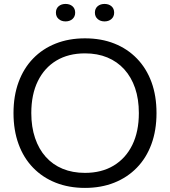

<svg xmlns="http://www.w3.org/2000/svg" viewBox="-20 -928 847 957"><path d="M403.6 8.6Q323.1 8.6 257.6 -17.4Q192.1 -43.3 144.8 -92.2Q97.4 -141.1 72.4 -210.1Q47.3 -279 47.3 -364.3Q47.3 -450.3 72.7 -519.1Q98.1 -587.9 145.1 -636.4Q192.1 -685 257.6 -710.9Q323.1 -736.9 403.6 -736.9Q484.7 -736.9 550 -710.9Q615.3 -685 662.6 -636.1Q710 -587.1 735.1 -518.7Q760.1 -450.3 760.1 -364.3Q760.1 -278.3 734.7 -209.4Q709.3 -140.4 661.9 -91.9Q614.6 -43.3 549.3 -17.4Q484 8.6 403.6 8.6ZM403.6 -66.3Q486.4 -66.3 546.6 -102.6Q606.9 -139 639.5 -205.6Q672.1 -272.3 672.1 -364.3Q672.1 -434 653.4 -488.8Q634.6 -543.6 599.5 -582.4Q564.4 -621.1 515 -641.6Q465.6 -662 403.6 -662Q321 -662 261.1 -626.1Q201.3 -590.3 168.6 -523.6Q136 -457 136 -364.3Q136 -295.3 154.8 -239.9Q173.6 -184.4 208.3 -145.8Q243 -107.1 292.3 -86.7Q341.6 -66.3 403.6 -66.3ZM501.1 -821.3Q480.1 -821.3 466.6 -833.3Q453 -845.3 453 -864.9Q453 -885.1 466.5 -896.8Q480.1 -908.4 501.1 -908.4Q522.1 -908.4 535.6 -896.8Q549 -885.1 549 -864.9Q549 -845.3 535.5 -833.3Q522.1 -821.3 501.1 -821.3ZM306.8 -821.3Q285.9 -821.3 272.3 -833.3Q258.7 -845.3 258.7 -864.9Q258.7 -885.1 272.2 -896.8Q285.8 -908.4 306.8 -908.4Q327.9 -908.4 341.3 -896.8Q354.7 -885.1 354.7 -864.9Q354.7 -845.3 341.2 -833.3Q327.8 -821.3 306.8 -821.3Z"/></svg>

Font: Mona Sans ExtraLight
Style: Regular
Weight: 200
Designer: Deni Anggara
Foundry: GitHub
Version: Version 2.000